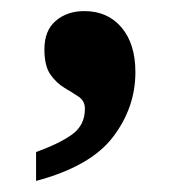

<svg xmlns="http://www.w3.org/2000/svg" viewBox="-20 -172 334 346"><path d="M45 102Q89 86 111 69.5Q133 53 133 24Q133 10 122 2.5Q111 -5 96.5 -13.5Q82 -22 71 -37.5Q60 -53 60 -83Q60 -117 80.5 -134.5Q101 -152 132 -152Q174 -152 199 -122.5Q224 -93 224 -42Q224 22 183.5 75Q143 128 45 154Z"/></svg>

Font: Noto Serif Vithkuqi
Style: Regular
Weight: 400
Version: Version 1.005